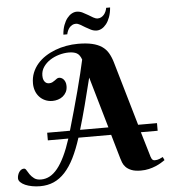

<svg xmlns="http://www.w3.org/2000/svg" viewBox="-142 -973 950 1075"><g transform="rotate(-5 333.0 -435.5)"><path d="M460.9 -206.1H276.9Q256.3 -141.6 232.7 -94.2Q209 -46.9 180.2 -15.6Q151.4 15.6 116.9 30.8Q82.5 45.9 40 45.9Q16.6 45.9 -5.1 41.7Q-26.9 37.6 -43.5 30.3Q-60.1 22.9 -70.1 12.9Q-80.1 2.9 -80.1 -8.8Q-80.1 -17.6 -77.4 -26.6Q-74.7 -35.6 -69.8 -43.2Q-64.9 -50.8 -57.9 -55.4Q-50.8 -60.1 -42 -60.1Q-34.2 -60.1 -28.3 -49.3Q-22.5 -38.6 -13.4 -25.6Q-4.4 -12.7 9.8 -2Q23.9 8.8 48.8 8.8Q74.2 8.8 97.2 -3.4Q120.1 -15.6 141.4 -41.7Q162.6 -67.9 182.1 -108.4Q201.7 -148.9 220.2 -206.1H105V-249H232.9Q249 -303.7 264.4 -359.4Q279.8 -415 293.5 -466.3Q307.1 -517.6 317.9 -562.3Q328.6 -606.9 335.9 -640.1Q326.2 -667.5 309.3 -676.8Q292.5 -686 264.2 -686Q237.8 -686 209.7 -678Q181.6 -669.9 158.7 -655Q135.7 -640.1 120.8 -618.4Q106 -596.7 106 -569.8Q106 -554.2 110.1 -544.9Q114.3 -535.6 119.9 -531Q125.5 -526.4 130.9 -525.1Q136.2 -523.9 139.2 -523.9Q150.9 -523.9 158.9 -528.1Q167 -532.2 173.1 -536.9Q179.2 -541.5 185.1 -545.7Q190.9 -549.8 198.2 -549.8Q203.6 -549.8 210.2 -547.1Q216.8 -544.4 222.4 -538.6Q228 -532.7 231.9 -523.2Q235.8 -513.7 235.8 -500Q235.8 -480.5 228.3 -466.3Q220.7 -452.1 208.7 -442.6Q196.8 -433.1 181.4 -428.5Q166 -423.8 150.9 -423.8Q127.4 -423.8 108.6 -432.4Q89.8 -440.9 76.7 -455.6Q63.5 -470.2 56.6 -489.7Q49.8 -509.3 49.8 -530.8Q49.8 -563 60.5 -590.1Q71.3 -617.2 90.3 -639.4Q109.4 -661.6 135.3 -678.5Q161.1 -695.3 191.2 -706.8Q221.2 -718.3 253.9 -724.1Q286.6 -730 319.8 -730Q366.7 -730 399.2 -722.4Q431.6 -714.8 453.6 -700Q475.6 -685.1 489 -662.4Q502.4 -639.6 511.2 -609.9L616.2 -249H722.2V-206.1H627.9L666 -78.1Q668 -70.8 669.9 -64.5Q671.9 -58.1 674.6 -53.5Q677.2 -48.8 681.4 -45.9Q685.5 -43 691.9 -43Q705.6 -43 717.3 -47.6Q729 -52.2 737.8 -57.1L746.1 -39.1Q737.3 -32.7 723.9 -24.7Q710.4 -16.6 693.1 -9.3Q675.8 -2 654.8 2.9Q633.8 7.8 609.9 7.8Q576.7 7.8 556.4 -0.5Q536.1 -8.8 524.7 -21Q513.2 -33.2 508.1 -46.9Q502.9 -60.5 500 -70.8ZM366.2 -536.1Q346.2 -454.6 327.4 -382.8Q308.6 -311 290 -249H449.2ZM317.4 -842.8Q306.6 -842.8 297.9 -838.1Q289.1 -833.5 282.5 -825.9Q275.9 -818.4 271.5 -808.3Q267.1 -798.3 265.1 -788.1H243.2Q245.6 -818.8 254.2 -841.6Q262.7 -864.3 274.7 -879.4Q286.6 -894.5 300.5 -902.1Q314.5 -909.7 328.1 -909.7Q345.2 -909.7 360.8 -902.1Q376.5 -894.5 390.9 -885.7Q405.3 -877 418.2 -869.4Q431.2 -861.8 443.4 -861.8Q453.6 -861.8 462.4 -866.5Q471.2 -871.1 477.8 -878.7Q484.4 -886.2 488.8 -896.2Q493.2 -906.2 495.1 -917H517.1Q514.6 -886.2 506.1 -863.3Q497.6 -840.3 485.6 -825.2Q473.6 -810.1 459.7 -802.5Q445.8 -794.9 432.1 -794.9Q415 -794.9 399.4 -802.5Q383.8 -810.1 369.4 -818.8Q355 -827.6 342 -835.2Q329.1 -842.8 317.4 -842.8Z"/></g></svg>

Font: Berkshire Swash
Style: Regular
Weight: 700
Designer: Astigmatic (AOETI)
Foundry: Astigmatic (AOETI)
Version: Version 1.000